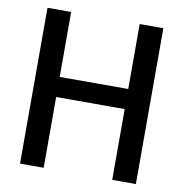

<svg xmlns="http://www.w3.org/2000/svg" viewBox="-79 -772 808 847"><g transform="rotate(10 325.0 -349.0)"><path d="M479 0V-698H585V0ZM66 0V-698H172V0ZM157 -317V-407H493V-317Z"/></g></svg>

Font: Azeret Mono Thin
Style: Regular
Weight: 400
Version: Version 1.002